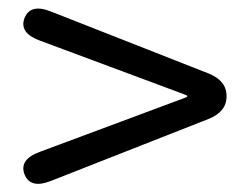

<svg xmlns="http://www.w3.org/2000/svg" viewBox="-20 -599 595 455"><path d="M100 -170Q52 -151 38 -186Q25 -221 74 -239L415 -366Q424 -369 424 -371Q424 -373 415 -376L74 -503Q25 -521 38 -556Q52 -591 100 -572L474 -425Q517 -408 517 -371Q517 -334 474 -317Z"/></svg>

Font: Resource Han Rounded HK
Style: Regular
Weight: 400
Designer: Cyano Hao (round all glyphs); Ryoko NISHIZUKA  (kana, bopomofo & ideographs); Paul D. Hunt (Latin, Greek & Cyrillic); Sa
Foundry: Cyano Hao
Version: 0.990